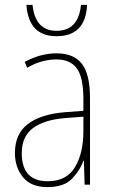

<svg xmlns="http://www.w3.org/2000/svg" viewBox="-20 -755 465 785"><path d="M311 -735Q301 -629 211 -629Q124 -629 113 -735H88Q97 -607 211 -607Q330 -607 336 -735ZM321 -220Q321 -129 286.5 -71.5Q252 -14 175 -14Q69 -14 69 -129Q69 -197 114.5 -231Q160 -265 244 -272L321 -278ZM81 -502 91 -478Q124 -497 153.5 -504.5Q183 -512 211 -512Q267 -512 294 -475.5Q321 -439 321 -349V-302L243 -296Q147 -288 94 -248Q41 -208 41 -129Q41 -71 74 -30.5Q107 10 174 10Q240 10 273 -23Q306 -56 321 -98H323L326 0H348V-354Q348 -452 314.5 -494.5Q281 -537 211 -537Q146 -537 81 -502Z"/></svg>

Font: Noto Sans Display SemiCondensed Thin
Style: Regular
Weight: 250
Width: 4
Designer: Monotype Design team
Foundry: Monotype Imaging Inc.
Version: 1.000